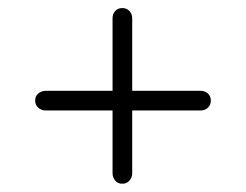

<svg xmlns="http://www.w3.org/2000/svg" viewBox="-20 -584 594 464"><path d="M65 -341Q65 -352 72.8 -358.2Q80.5 -364.5 90.5 -364.5H465Q475 -364.5 482.2 -358.2Q489.5 -352 489.5 -341Q489.5 -330 482.2 -323.5Q475 -317 465 -317H90Q80.5 -317 72.8 -323.5Q65 -330 65 -341ZM275.5 -140Q264.5 -140 258.2 -147.8Q252 -155.5 252 -165.5V-540Q252 -550 258.2 -557.2Q264.5 -564.5 275.5 -564.5Q286.5 -564.5 293 -557.2Q299.5 -550 299.5 -540V-165Q299.5 -155.5 293 -147.8Q286.5 -140 275.5 -140Z"/></svg>

Font: Fraunces 16pt
Style: Regular
Weight: 400
Version: Version 1.000;[b76b70a41]